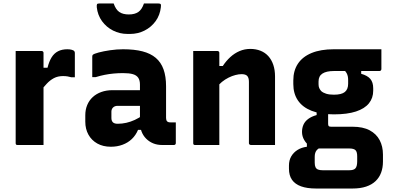

<svg xmlns="http://www.w3.org/2000/svg" viewBox="-20 -833 2260 1103"><path d="M210 -444H253Q262 -480 276.5 -503.5Q291 -527 313.5 -538.5Q336 -550 367 -550Q382 -550 392 -547Q402 -544 405 -541Q408 -538 409 -535.5Q410 -533 410 -529Q410 -511 410 -493.5Q410 -476 410 -459Q410 -442 410 -424.5Q410 -407 410 -389H390Q380 -392 368.5 -394Q357 -396 342 -396Q312 -396 289.5 -384Q267 -372 248.5 -352Q230 -332 210 -307ZM230 0Q205 0 180 0Q155 0 130.5 0Q106 0 81 0Q78 0 76 -0.5Q74 -1 72.5 -2.5Q71 -4 70.5 -6Q70 -8 70 -11Q70 -54 70 -97Q70 -140 70 -183.5Q70 -227 70 -270Q70 -313 70 -356Q70 -399 70 -442Q70 -469 70 -494Q70 -519 70 -540Q98 -540 123.5 -540Q149 -540 173 -540Q197 -540 219 -540Q223 -540 225 -538.5Q227 -537 228.5 -535Q230 -533 230 -529Q230 -476 230 -423Q230 -370 230 -317.5Q230 -265 230 -212Q230 -159 230 -106Q230 -53 230 0Z M934 -337Q934 -314 934 -291.5Q934 -269 934 -246Q934 -223 934 -200Q934 -177 934 -155Q934 -149 935.5 -144Q937 -139 940 -136Q943 -133 947.5 -131.5Q952 -130 959 -130Q962 -130 964.5 -130Q967 -130 970 -130H990Q990 -100 990 -70.5Q990 -41 990 -11Q990 -6 987 -3Q984 0 979 0Q974 0 951.5 0Q929 0 912 0Q883 0 860 -9.5Q837 -19 819.5 -36.5Q802 -54 793 -78Q784 -102 784 -131Q784 -161 784 -191Q784 -221 784 -251Q784 -268 784 -283.5Q784 -299 784 -315Q784 -331 784 -347Q784 -372 774 -386.5Q764 -401 743 -407Q722 -413 687 -413Q659 -413 632.5 -410.5Q606 -408 581 -403Q556 -398 530 -390H510Q510 -419 510 -449.5Q510 -480 510 -508Q510 -512 511 -514.5Q512 -517 513 -518Q519 -524 547 -531.5Q575 -539 613 -544.5Q651 -550 687 -550Q752 -550 798.5 -538Q845 -526 875 -500.5Q905 -475 919.5 -434.5Q934 -394 934 -337ZM620 -155Q620 -139 628.5 -130.5Q637 -122 656 -122Q681 -122 705.5 -127.5Q730 -133 754 -144Q778 -155 802 -172V-87H773Q760 -56 737.5 -34.5Q715 -13 684 -1.5Q653 10 617 10Q572 10 539 -8.5Q506 -27 488 -59.5Q470 -92 470 -134V-171Q470 -203 481 -229.5Q492 -256 512.5 -275Q533 -294 562 -304.5Q591 -315 627 -315Q662 -315 695.5 -315Q729 -315 759 -315Q789 -315 815 -315Q824 -315 828.5 -297.5Q833 -280 834 -259Q835 -238 835 -225Q805 -225 775.5 -225Q746 -225 716 -225Q686 -225 656 -225Q647 -225 640.5 -222.5Q634 -220 629 -215Q625 -211 622.5 -205Q620 -199 620 -192ZM720 -750Q754 -750 774.5 -764Q795 -778 807 -813Q828 -813 848.5 -813Q869 -813 890 -813Q900 -813 903 -809Q906 -805 904 -791Q899 -746 874 -711.5Q849 -677 810.5 -657.5Q772 -638 727 -638H713Q668 -638 629.5 -657.5Q591 -677 566 -711.5Q541 -746 536 -791Q535 -805 537.5 -809Q540 -813 550 -813Q571 -813 591.5 -813Q612 -813 633 -813Q645 -778 665.5 -764Q686 -750 720 -750Z M1560 0Q1523 0 1491 0Q1459 0 1421 0Q1418 0 1415.5 -1.5Q1413 -3 1411.5 -5Q1410 -7 1410 -11Q1410 -70 1410 -129Q1410 -188 1410 -246.5Q1410 -305 1410 -363Q1410 -386 1400.5 -396.5Q1391 -407 1368 -407Q1352 -407 1332.5 -402Q1313 -397 1293 -387Q1273 -377 1255 -362.5Q1237 -348 1223 -328V-454H1260Q1279 -483 1303 -505Q1327 -527 1356 -539.5Q1385 -552 1418 -552Q1450 -552 1476.5 -541.5Q1503 -531 1521.5 -510.5Q1540 -490 1550 -460.5Q1560 -431 1560 -394Q1560 -346 1560 -297Q1560 -248 1560 -198.5Q1560 -149 1560 -99Q1560 -74 1560 -49.5Q1560 -25 1560 0ZM1240 0Q1215 0 1193 0Q1171 0 1148.5 0Q1126 0 1101 0Q1098 0 1096 -0.5Q1094 -1 1092.5 -2.5Q1091 -4 1090.5 -6Q1090 -8 1090 -11Q1090 -65 1090 -119Q1090 -173 1090 -226.5Q1090 -280 1090 -334Q1090 -388 1090 -442Q1090 -469 1090 -494Q1090 -519 1090 -540Q1118 -540 1141 -540Q1164 -540 1185.5 -540Q1207 -540 1229 -540Q1233 -540 1235 -538.5Q1237 -537 1238.5 -535Q1240 -533 1240 -529Q1240 -441 1240 -353Q1240 -265 1240 -176.5Q1240 -88 1240 0Z M1715 -75Q1715 -98 1723.5 -117Q1732 -136 1751 -150Q1770 -164 1799 -172V-206L1865 -181Q1865 -166 1865 -151.5Q1865 -137 1865 -122Q1865 -112 1868.5 -108.5Q1872 -105 1882 -105H2005Q2065 -105 2103.5 -84.5Q2142 -64 2161 -28Q2180 8 2180 55V95Q2180 130 2169.5 158.5Q2159 187 2137.5 207.5Q2116 228 2083 239Q2050 250 2005 250H1796Q1744 250 1709.5 237.5Q1675 225 1657.5 200Q1640 175 1640 136V118Q1640 88 1653 65.5Q1666 43 1689 28.5Q1712 14 1743 10V-30L1819 16Q1807 21 1800.5 28.5Q1794 36 1791 45.5Q1788 55 1788 68V101Q1788 118 1792.5 127.5Q1797 137 1807 141Q1817 145 1833 145H1987Q1999 145 2007.5 142.5Q2016 140 2021 135Q2027 129 2029.5 118Q2032 107 2032 94V65Q2032 39 2022 29.5Q2012 20 1987 20H1804Q1782 20 1761.5 7Q1741 -6 1728 -28Q1715 -50 1715 -75ZM1958 -430 2055 -439V-409Q2091 -399 2107.5 -379.5Q2124 -360 2124 -326V-312Q2124 -270 2099.5 -239.5Q2075 -209 2025 -192.5Q1975 -176 1898 -176Q1822 -176 1770 -196.5Q1718 -217 1691.5 -256Q1665 -295 1665 -350V-371Q1665 -427 1691.5 -467Q1718 -507 1770 -528.5Q1822 -550 1898 -550Q1966 -550 2034.5 -550Q2103 -550 2171 -550Q2171 -522 2171 -493.5Q2171 -465 2171 -436Q2171 -432 2168 -428.5Q2165 -425 2160 -425Q2117 -425 2076 -425Q2035 -425 1992 -425Q1949 -425 1898 -425Q1855 -425 1832.5 -410.5Q1810 -396 1810 -365V-349Q1810 -336 1814 -327Q1818 -318 1825 -310Q1836 -300 1854 -294.5Q1872 -289 1898 -289Q1942 -289 1961 -304.5Q1980 -320 1980 -352V-373Q1980 -385 1978 -394.5Q1976 -404 1971.5 -412.5Q1967 -421 1958 -430Z"/></svg>

Font: Recursive ExtraBold
Style: Regular
Weight: 800
Version: Version 1.085